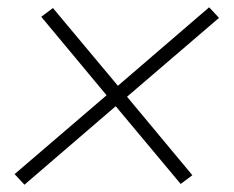

<svg xmlns="http://www.w3.org/2000/svg" viewBox="-20 -603 640 526"><path d="M47 -97 20 -126 272 -342 93 -557 125 -581 303 -368 553 -583 580 -554 328 -338 507 -123 475 -99 297 -312Z"/></svg>

Font: Iosevka XLt Ex Obl
Style: Regular
Weight: 200
Width: 7
Italic angle: -9°
Monospace: yes
Designer: Belleve Invis
Foundry: Belleve Invis
Version: Version 32.5.0; ttfautohint (v1.8.4)